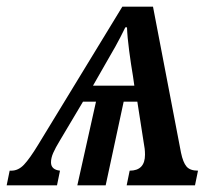

<svg xmlns="http://www.w3.org/2000/svg" viewBox="-72 -556 651 576"><path d="M-52 0 -43 -44H-38Q-17 -44 0 -62Q17 -80 42 -121L295 -536H387L471 -98Q477 -69 487.5 -56.5Q498 -44 522 -44L513 0H308L317 -44Q363 -44 363 -92Q363 -101 362 -110Q361 -119 359 -129L340 -251H299L245 0H160L216 -251H177L108 -135Q94 -112 87.5 -97Q81 -82 81 -69Q81 -47 108 -44L99 0ZM207 -299H331L327 -327Q321 -362 315.5 -403.5Q310 -445 309 -474H304Q289 -443 274.5 -417Q260 -391 243 -362Z"/></svg>

Font: Noto Serif SemiCondensed Medium
Style: Italic
Weight: 500
Width: 4
Italic angle: -12°
Designer: Monotype Design Team
Foundry: Monotype Imaging Inc.
Version: Version 2.013